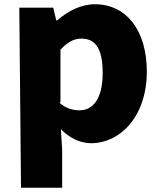

<svg xmlns="http://www.w3.org/2000/svg" viewBox="-20 -607 763 905"><path d="M79 278H273V99L267 2C308 44 358 68 410 68C544 68 672 -55 672 -270C672 -462 577 -587 427 -587C362 -587 300 -555 250 -511H245L231 -571H71ZM265 -126V-373C299 -409 328 -425 364 -425C433 -425 464 -373 464 -263C464 -137 415 -87 355 -87C325 -87 292 -95 261 -122Z"/></svg>

Font: GenEiGothic-pro-Heavy
Style: Bold
Weight: 900
Designer: Ryoko NISHIZUKA (kana & ideographs); Paul D. Hunt (Latin, Greek & Cyrillic); Wenlong ZHANG (bopomofo); Sandoll Communica
Foundry: Adobe Systems Incorporated; o_tamon
Version: Version 1.000.140830